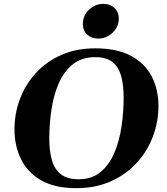

<svg xmlns="http://www.w3.org/2000/svg" viewBox="-20 -957 860 991"><path d="M373 14.2Q262.7 14.2 192.4 -26.4Q122.1 -66.9 88.4 -135.7Q54.7 -204.6 54.7 -289.1Q54.7 -371.1 83 -446.3Q111.3 -521.5 165.3 -580.3Q219.2 -639.2 296.4 -673.3Q373.5 -707.5 471.2 -707.5Q585 -707.5 657.2 -668.2Q729.5 -628.9 763.7 -561.5Q797.9 -494.1 797.9 -410.2Q797.9 -328.1 769 -252Q740.2 -175.8 685.3 -116Q630.4 -56.2 551.8 -21Q473.1 14.2 373 14.2ZM385.7 -31.7Q454.1 -31.7 499 -69.1Q543.9 -106.4 570.1 -168Q596.2 -229.5 607.2 -304Q618.2 -378.4 618.2 -452.6Q618.2 -518.6 605 -565.4Q591.8 -612.3 560.1 -637.2Q528.3 -662.1 472.2 -662.1Q401.9 -662.1 355.7 -625Q309.6 -587.9 283 -526.4Q256.3 -464.8 245.4 -390.4Q234.4 -315.9 234.4 -241.7Q234.4 -176.3 248.3 -129.2Q262.2 -82 295.2 -56.9Q328.1 -31.7 385.7 -31.7ZM486.8 -757.8Q452.6 -757.8 430.2 -778.3Q407.7 -798.8 407.7 -832Q407.7 -877 439.5 -907Q471.2 -937 513.7 -937Q548.3 -937 570.8 -916Q593.3 -895 593.3 -861.3Q593.3 -833 578.6 -809.6Q564 -786.1 539.8 -772Q515.6 -757.8 486.8 -757.8Z"/></svg>

Font: Gelasio
Style: Italic
Weight: 400
Italic angle: -8.5°
Designer: Eben Sorkin
Foundry: Eben Sorkin
Version: Version 1.008